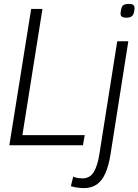

<svg xmlns="http://www.w3.org/2000/svg" viewBox="-20 -746 711 986"><path d="M28 0 140 -700H198L95 -52H415L406 0ZM641 -726Q657 -726 664 -721Q671 -716 671 -703Q670 -685 665.5 -674.5Q661 -664 652 -659.5Q643 -655 628 -655Q614 -655 606.5 -660Q599 -665 599 -678Q601 -696 604.5 -706.5Q608 -717 617 -721.5Q626 -726 641 -726ZM639 -534 547 50Q538 105 521.5 143Q505 181 478 200.5Q451 220 410 220Q397 220 378 217.5Q359 215 344 210L356 161Q370 167 381.5 168.5Q393 170 403 170Q442 170 461.5 137.5Q481 105 490 48L582 -534Z"/></svg>

Font: Georama Light
Style: Italic
Weight: 300
Italic angle: -9°
Designer: Jean-Baptiste Levee
Foundry: Production Type
Version: Version 1.001